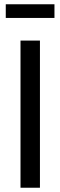

<svg xmlns="http://www.w3.org/2000/svg" viewBox="-20 -879 283 899"><path d="M167 -689V0H76V-689ZM235 -795H7V-859H235Z"/></svg>

Font: Fira Sans Extra Condensed
Style: Regular
Weight: 400
Width: 1
Designer: Carrois Corporate & Edenspiekermann AG
Foundry: Carrois Corporate GbR & Edenspiekermann AG
Version: Version 4.203